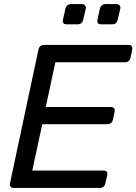

<svg xmlns="http://www.w3.org/2000/svg" viewBox="-20 -920 668 940"><path d="M47 0Q37 0 31.5 -6.5Q26 -13 29 -23L168 -676Q173 -700 195 -700H609Q632 -700 627 -676L619 -638Q614 -615 591 -615H251L204 -396H522Q546 -396 541 -372L533 -335Q528 -312 505 -312H187L138 -85H486Q510 -85 505 -62L496 -23Q491 0 469 0ZM475 -801Q453 -801 457 -823L469 -877Q471 -887 478.5 -893.5Q486 -900 496 -900H550Q560 -900 565.5 -893.5Q571 -887 569 -877L556 -823Q551 -801 529 -801ZM306 -801Q284 -801 288 -823L300 -877Q302 -887 309.5 -893.5Q317 -900 327 -900H381Q390 -900 396 -893.5Q402 -887 400 -877L387 -823Q382 -801 360 -801Z"/></svg>

Font: Lubike
Style: Italic
Weight: 400
Italic angle: -12°
Foundry: Honoka55
Version: Version 1.000;July 22, 2022;FontCreator 14.0.0.2862 64-bit